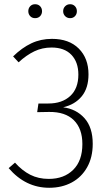

<svg xmlns="http://www.w3.org/2000/svg" viewBox="-20 -878 508 909"><path d="M21 -82 51 -108Q85 -70 123.5 -50.5Q162 -31 211 -31Q283 -31 326.5 -74Q370 -117 370 -196Q370 -269 329.5 -309Q289 -349 212 -348L156 -347L162 -388H209Q274 -388 312.5 -423.5Q351 -459 351 -525Q351 -584 318 -618.5Q285 -653 224 -653Q180 -653 142.5 -635Q105 -617 68 -583L42 -611Q84 -652 128.5 -673Q173 -694 226 -694Q307 -694 353 -648Q399 -602 399 -526Q399 -461 367 -422Q335 -383 279 -370Q341 -362 380 -318.5Q419 -275 419 -197Q419 -133 392.5 -86Q366 -39 319.5 -14Q273 11 213 11Q101 11 21 -82ZM179 -825Q179 -811 170 -801.5Q161 -792 146 -792Q132 -792 123 -801.5Q114 -811 114 -825Q114 -839 123 -848.5Q132 -858 146 -858Q161 -858 170 -848.5Q179 -839 179 -825ZM344 -825Q344 -811 335 -801.5Q326 -792 312 -792Q298 -792 288.5 -801.5Q279 -811 279 -825Q279 -839 288.5 -848.5Q298 -858 312 -858Q326 -858 335 -848.5Q344 -839 344 -825Z"/></svg>

Font: Fira Sans Condensed ExtraLight
Style: Regular
Weight: 275
Width: 3
Designer: Carrois Corporate & Edenspiekermann AG
Foundry: Carrois Corporate GbR & Edenspiekermann AG
Version: Version 4.203